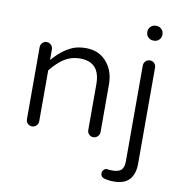

<svg xmlns="http://www.w3.org/2000/svg" viewBox="-97 -783 1036 1099"><g transform="rotate(10 421.5 -234.0)"><path d="M718.8 -608.4H724.6Q741.2 -608.4 753.4 -620.6Q765.6 -632.8 765.6 -649.4V-653.3Q765.6 -669.9 753.4 -682.1Q741.2 -694.3 724.6 -694.3H718.8Q702.1 -694.3 689.9 -682.1Q677.7 -669.9 677.7 -653.3V-649.4Q677.7 -632.8 689.9 -620.6Q702.1 -608.4 718.8 -608.4ZM157.2 -39.1V-335.9Q197.3 -385.7 236.8 -410.2Q276.4 -434.6 326.2 -434.6Q396.5 -434.6 424.8 -386.7Q442.4 -356.4 442.4 -306.6V-39.1Q442.4 -24.4 452.6 -14.2Q462.9 -3.9 477.5 -3.9Q492.2 -3.9 502.9 -14.6Q513.7 -25.4 513.7 -39.1V-316.4Q513.7 -391.6 473.6 -441.4Q428.7 -499 347.7 -499Q294.9 -499 256.8 -478.5Q212.9 -456.1 173.8 -414.1L157.2 -396.5V-458Q157.2 -472.7 146.5 -483.4Q135.7 -494.1 121.1 -494.1Q106.4 -494.1 96.2 -483.4Q85.9 -472.7 85.9 -458V-39.1Q85.9 -24.4 96.2 -14.2Q106.4 -3.9 121.1 -3.9Q135.7 -3.9 146.5 -14.6Q157.2 -25.4 157.2 -39.1ZM637.7 225.6Q726.6 225.6 749 155.3Q756.8 131.8 756.8 100.6V-457Q756.8 -472.7 746.6 -482.9Q736.3 -493.2 721.7 -493.2Q706.1 -493.2 695.8 -482.4Q685.5 -471.7 685.5 -457V98.6Q685.5 135.7 669.4 150.4Q653.3 165 617.2 165Q608.4 165 601.6 164.1H598.6L586.9 162.1Q576.2 162.1 567.9 170.9Q559.6 179.7 559.6 190.4Q559.6 210.9 579.1 217.8Q604.5 225.6 637.7 225.6Z"/></g></svg>

Font: FakePearl
Style: ExtraLight
Weight: 300
Version: Version 1.2